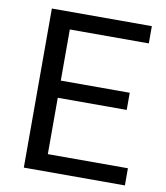

<svg xmlns="http://www.w3.org/2000/svg" viewBox="-81 -778 729 845"><g transform="rotate(10 284.0 -355.5)"><path d="M484.4 -328.6H176.3V-76.7H534.2V0H82.5V-710.9H529.3V-633.8H176.3V-405.3H484.4Z"/></g></svg>

Font: Roboto-ThirdPerson-AD3FC
Style: ThirdPerson-AD3FC
Weight: 400
Designer: Google
Version: Version 2.137; 2017